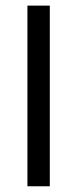

<svg xmlns="http://www.w3.org/2000/svg" viewBox="-20 -650 269 670"><path d="M75.7 0V-630.4H153.8V0Z"/></svg>

Font: Open Sans SemiCondensed
Style: Regular
Weight: 400
Width: 4
Designer: Monotype Design Team
Foundry: Monotype Imaging Inc.
Version: Version 3.000